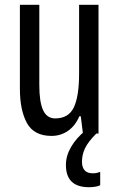

<svg xmlns="http://www.w3.org/2000/svg" viewBox="-20 -557 496 801"><path d="M391 -537V0H326L317 -72H311Q294 -32 263.5 -11Q233 10 195 10Q122 10 92.5 -43.5Q63 -97 63 -187V-537H144V-202Q144 -131 160 -97Q176 -63 210 -63Q266 -63 288 -109Q310 -155 310 -251V-537ZM322 117Q322 166 367 166Q378 166 385.5 164Q393 162 398 160V216Q380 224 351 224Q255 224 255 131Q255 93 276.5 56Q298 19 336 -12L382 0Q348 34 335 61Q322 88 322 117Z"/></svg>

Font: Noto Sans Oriya ExtCond
Style: Regular
Weight: 400
Width: 2
Designer: Amélie Bonet and Sol Matas
Foundry: Google LLC
Version: Version 2.006; ttfautohint (v1.8.4.7-5d5b)